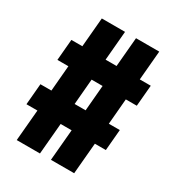

<svg xmlns="http://www.w3.org/2000/svg" viewBox="-169 -804 834 909"><g transform="rotate(30 248.0 -350.0)"><path d="M284 -425H224L212 -285H272ZM389 -170 374 0H247L262 -170H202L187 0H60L75 -170H15L25 -285H85L97 -425H37L47 -540H107L121 -700H248L234 -540H294L308 -700H435L421 -540H481L471 -425H411L399 -285H459L449 -170Z"/></g></svg>

Font: Share
Style: Bold
Weight: 700
Designer: Ralph du Carrois
Version: Version 1.002